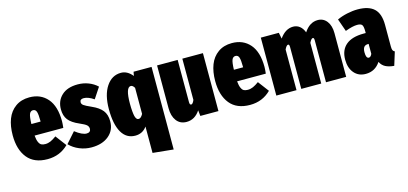

<svg xmlns="http://www.w3.org/2000/svg" viewBox="-66 -1018 3634 1710"><g transform="rotate(-15 1751.0 -163.5)"><path d="M471.2 -273.9Q471.2 -253.4 466.8 -212.9H202.1Q205.6 -173.3 215.6 -151.4Q225.6 -129.4 239.5 -122.3Q253.4 -115.2 275.9 -115.2Q301.3 -115.2 325 -125.7Q348.6 -136.2 378.9 -158.2L454.1 -58.1Q376 20 261.2 20Q138.2 20 76.2 -56.6Q14.2 -133.3 14.2 -265.1Q14.2 -350.6 38.8 -414.8Q63.5 -479 116.2 -516.6Q168.9 -554.2 244.1 -554.2Q348.1 -554.2 409.7 -482.9Q471.2 -411.6 471.2 -273.9ZM286.1 -319.8V-328.1Q286.1 -385.3 278.1 -410.2Q270 -435.1 246.1 -435.1Q223.6 -435.1 213.4 -411.4Q203.1 -387.7 201.2 -319.8Z M689.9 -554.2Q742.7 -554.2 789.3 -535.9Q835.9 -517.6 869.1 -485.8L803.2 -386.2Q751 -421.9 710 -421.9Q674.8 -421.9 674.8 -393.1Q674.8 -377 690.4 -365Q706.1 -353 762.2 -328.1Q825.2 -300.3 855.5 -262.2Q885.7 -224.1 885.7 -162.1Q885.7 -79.6 825.9 -29.8Q766.1 20 667 20Q608.9 20 555.7 -2Q502.4 -23.9 464.8 -63L550.8 -160.2Q614.3 -110.8 655.8 -110.8Q674.3 -110.8 684.1 -119.9Q693.8 -128.9 693.8 -144Q693.8 -165 678.7 -179Q663.6 -192.9 614.7 -213.9Q547.4 -242.7 518.1 -280.3Q488.8 -317.9 488.8 -377.9Q488.8 -456.1 541.3 -505.1Q593.8 -554.2 689.9 -554.2Z M1200.7 -534.2H1366.7V227.1L1176.8 208V-35.2Q1137.7 20 1069.8 20Q987.8 20 944.8 -54.4Q901.9 -128.9 901.9 -269Q901.9 -400.4 953.4 -477.3Q1004.9 -554.2 1088.9 -554.2Q1147.5 -554.2 1193.8 -497.1ZM1136.7 -116.2Q1157.7 -116.2 1176.8 -151.9V-392.1Q1161.1 -418 1143.6 -418Q1095.7 -418 1095.7 -268.1Q1095.7 -227.5 1098.4 -198.5Q1101.1 -169.4 1104.7 -153.8Q1108.4 -138.2 1114.5 -129.4Q1120.6 -120.6 1125.5 -118.4Q1130.4 -116.2 1136.7 -116.2Z M1840.3 -534.2V0H1673.3L1667.5 -53.2Q1619.6 20 1542.5 20Q1483.4 20 1450.4 -23.7Q1417.5 -67.4 1417.5 -140.1V-534.2H1607.4V-145Q1607.4 -119.1 1621.6 -119.1Q1636.2 -119.1 1650.4 -153.8V-534.2Z M2338.4 -273.9Q2338.4 -253.4 2334 -212.9H2069.3Q2072.8 -173.3 2082.8 -151.4Q2092.8 -129.4 2106.7 -122.3Q2120.6 -115.2 2143.1 -115.2Q2168.5 -115.2 2192.1 -125.7Q2215.8 -136.2 2246.1 -158.2L2321.3 -58.1Q2243.2 20 2128.4 20Q2005.4 20 1943.4 -56.6Q1881.3 -133.3 1881.3 -265.1Q1881.3 -350.6 1906 -414.8Q1930.7 -479 1983.4 -516.6Q2036.1 -554.2 2111.3 -554.2Q2215.3 -554.2 2276.9 -482.9Q2338.4 -411.6 2338.4 -273.9ZM2153.3 -319.8V-328.1Q2153.3 -385.3 2145.3 -410.2Q2137.2 -435.1 2113.3 -435.1Q2090.8 -435.1 2080.6 -411.4Q2070.3 -387.7 2068.4 -319.8Z M2903.3 -554.2Q2955.1 -554.2 2986.6 -513.2Q3018.1 -472.2 3018.1 -402.8V0H2832V-386.2Q2832 -411.1 2820.3 -411.1Q2805.7 -411.1 2788.1 -375V0H2604V-386.2Q2604 -411.1 2592.3 -411.1Q2577.6 -411.1 2560.1 -375V0H2374V-534.2H2540L2551.3 -478Q2604.5 -554.2 2676.3 -554.2Q2710.4 -554.2 2736.3 -533.7Q2762.2 -513.2 2776.4 -475.1Q2828.1 -554.2 2903.3 -554.2Z M3472.2 -159.2Q3472.2 -135.3 3476.8 -124.3Q3481.4 -113.3 3495.1 -106.9L3457 16.1Q3409.2 12.2 3378.2 -3.9Q3347.2 -20 3330.1 -54.2Q3281.2 20 3194.8 20Q3128.4 20 3088.6 -26.4Q3048.8 -72.8 3048.8 -149.9Q3048.8 -238.3 3104.5 -285.2Q3160.2 -332 3267.1 -332H3287.1V-347.2Q3287.1 -392.6 3276.4 -407.2Q3265.6 -421.9 3231.9 -421.9Q3189.9 -421.9 3121.1 -396L3080.1 -512.2Q3121.1 -531.7 3173.1 -543Q3225.1 -554.2 3271 -554.2Q3373 -554.2 3422.6 -507.3Q3472.2 -460.4 3472.2 -357.9ZM3257.8 -112.8Q3275.4 -112.8 3287.1 -140.1V-231.9H3283.2Q3256.3 -231.9 3244.1 -216.6Q3231.9 -201.2 3231.9 -168Q3231.9 -112.8 3257.8 -112.8Z"/></g></svg>

Font: Fira Sans Compressed Heavy
Style: Regular
Weight: 900
Width: 1
Designer: Carrois Corporate & Edenspiekermann AG
Foundry: Carrois Corporate GbR & Edenspiekermann AG
Version: Version 4.203;PS 004.203;hotconv 1.0.88;makeotf.lib2.5.64775